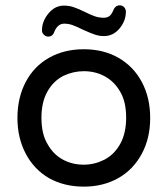

<svg xmlns="http://www.w3.org/2000/svg" viewBox="-20 -695 634 726"><path d="M165 -21.5Q108.4 -54.7 77.1 -114.3Q45.9 -173.8 45.9 -249Q45.9 -325.2 77.1 -384.8Q108.4 -444.3 165.5 -476.6Q222.7 -508.8 296.9 -508.8Q371.1 -508.8 427.7 -476.6Q485.4 -443.4 516.6 -384.3Q547.9 -325.2 547.9 -249Q547.9 -172.9 516.6 -114.3Q484.4 -53.7 427.2 -21.5Q370.1 10.7 296.9 10.7Q222.7 10.7 165 -21.5ZM374 -90.8Q412.1 -110.4 434.6 -150.9Q457 -191.4 457 -250Q457 -311.5 433.6 -349.6Q412.1 -386.7 376.5 -406.2Q340.8 -425.8 296.9 -425.8Q256.8 -425.8 219.7 -408.2Q181.6 -388.7 159.2 -348.6Q136.7 -308.6 136.7 -250Q136.7 -187.5 160.2 -149.4Q181.6 -111.3 217.3 -91.8Q252.9 -72.3 296.9 -72.3Q336.9 -72.3 374 -90.8ZM138.7 -580.1Q138.7 -614.3 163.1 -644Q187.5 -673.8 221.7 -673.8Q240.2 -673.8 256.8 -668.5Q273.4 -663.1 299.8 -650.4Q325.2 -637.7 340.3 -632.8Q355.5 -627.9 372.1 -627.9Q384.8 -627.9 393.1 -633.8Q401.4 -639.6 407.2 -653.3Q415 -674.8 432.6 -674.8Q442.4 -674.8 448.7 -668.5Q455.1 -662.1 456.1 -652.3Q456.1 -616.2 432.1 -587.4Q408.2 -558.6 373 -558.6Q355.5 -558.6 339.4 -564Q323.2 -569.3 293 -583Q267.6 -595.7 252.9 -600.6Q238.3 -605.5 222.7 -605.5Q198.2 -605.5 185.5 -575.2Q179.7 -556.6 162.1 -556.6Q153.3 -556.6 146 -563.5Q138.7 -570.3 138.7 -580.1Z"/></svg>

Font: jf-openhuninn-2.1
Style: Regular
Weight: 400
Designer: [Kosugi Maru]
Designed by MOTOYA      

[Varela Round]
Joe Prince (Latin component); Avraham Cornfeld (Hebrew component)
Foundry: justfont Co., Ltd.
Version: 2.1